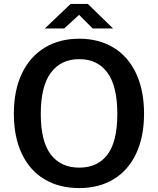

<svg xmlns="http://www.w3.org/2000/svg" viewBox="-20 -947 804 977"><path d="M50.5 -368.5Q50.5 -486.5 91.2 -572.5Q132 -658.5 207 -704.2Q282 -750 383 -750Q483.5 -750 558 -704.5Q632.5 -659 672.8 -573Q713 -487 713 -368.5Q713 -251 673 -165.8Q633 -80.5 558.5 -35.2Q484 10 383 10Q281 10 206 -35Q131 -80 90.8 -165.2Q50.5 -250.5 50.5 -368.5ZM383 -94Q477 -94 527 -160.5Q577 -227 577 -367Q577 -509 526.5 -577.5Q476 -646 383 -646Q290 -646 238.8 -577Q187.5 -508 187.5 -367Q187.5 -227.5 238.5 -160.8Q289.5 -94 383 -94ZM382.5 -871.5 306.5 -802H208L339.5 -927H427L555.5 -802H451.5Z"/></svg>

Font: 1883 Sans SemiBold
Style: Regular
Weight: 600
Designer: 1883 Sans project is a fork of Public Sans.
Version: Version 1.009